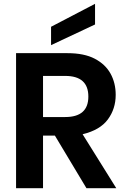

<svg xmlns="http://www.w3.org/2000/svg" viewBox="-20 -984 656 1004"><path d="M64 0ZM64 0ZM588 0H432L267 -275H205V0H64V-706H333Q420 -706 475.5 -677Q531 -648 558 -599Q585 -550 585 -488Q585 -415 544 -359.5Q503 -304 412 -282ZM321 -372Q442 -372 442 -479Q442 -587 321 -587H205V-372ZM247 -748V-844L477 -964V-856Z"/></svg>

Font: Ulagadi Sans SemiBold
Style: Regular
Weight: 600
Designer: Ninad Kale (Devanagari), Jonny Pinhorn (Latin)
Foundry: Indian Type Foundry
Version: Version 3.01;March 29, 2020;FontCreator 12.0.0.2522 64-bit; 